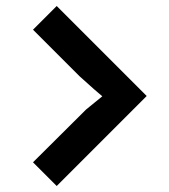

<svg xmlns="http://www.w3.org/2000/svg" viewBox="-20 -725 564 640"><path d="M469 -405 169 -105 90 -184 267 -360 321 -404 293 -428 245 -471 90 -626 169 -705Z"/></svg>

Font: Sinkin Sans 500 Medium
Style: 500 Medium
Weight: 500
Designer: Keith Bates
Foundry: K-Type
Version: Sinkin Sans (version 1.0)  by Keith Bates   •   © 2014   www